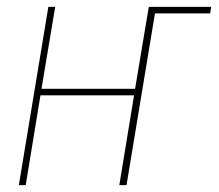

<svg xmlns="http://www.w3.org/2000/svg" viewBox="-20 -540 640 560"><path d="M35 0 121 -520H141L101 -281H374L414 -520H596L593 -501H432L349 0H328L371 -262H98L55 0Z"/></svg>

Font: Iosevka Thin Extended Oblique
Style: Regular
Weight: 100
Width: 7
Italic angle: -9°
Monospace: yes
Designer: Belleve Invis
Foundry: Belleve Invis
Version: Version 32.5.0; ttfautohint (v1.8.4)